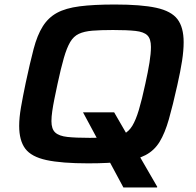

<svg xmlns="http://www.w3.org/2000/svg" viewBox="-20 -716 870 851"><path d="M527 115 348 -218H486L677 112L676 115ZM371 8Q253 8 186 -6.5Q119 -21 92 -57Q65 -93 65 -158Q65 -194 73 -240.5Q81 -287 94 -349Q113 -438 129 -499Q145 -560 169.5 -599Q194 -638 232.5 -659Q271 -680 333 -688Q395 -696 489 -696Q606 -696 672.5 -681.5Q739 -667 766.5 -631Q794 -595 794 -529Q794 -492 787 -446.5Q780 -401 766 -339Q746 -249 728.5 -187.5Q711 -126 687.5 -87.5Q664 -49 625 -28.5Q586 -8 525 0Q464 8 371 8ZM378 -105Q432 -105 468.5 -108Q505 -111 528 -122Q551 -133 566.5 -158.5Q582 -184 595.5 -229Q609 -274 624 -344Q636 -398 642.5 -438.5Q649 -479 649 -508Q649 -544 633 -559.5Q617 -575 580 -579Q543 -583 481 -583Q426 -583 389.5 -580Q353 -577 329.5 -566Q306 -555 291 -529.5Q276 -504 263 -459Q250 -414 235 -344Q227 -307 221 -277Q215 -247 211.5 -222.5Q208 -198 208 -179Q208 -144 225 -128.5Q242 -113 279 -109Q316 -105 378 -105Z"/></svg>

Font: Saira Expanded SemiBold
Style: Italic
Weight: 600
Width: 7
Italic angle: -12°
Designer: Hector Gatti with collaboration of the Omnibus-Type team
Foundry: Omnibus-Type
Version: Version 1.101